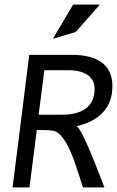

<svg xmlns="http://www.w3.org/2000/svg" viewBox="-20 -820 512 840"><path d="M211 -650 311 -680 417 -800H300ZM470 -415C486 -541 399 -580 296 -580H108L35 0H109L141 -251H171C186 -251 200 -250 212 -248C280 -237 324 -52 343 0H437C425 -28 343 -254 315 -268C389 -284 459 -328 470 -415ZM393 -415C384 -341 323 -318 249 -318H149L174 -513H278C351 -513 402 -484 393 -415Z"/></svg>

Font: Charger
Style: It
Weight: 400
Designer: Jasper
Foundry: Cannot Into Space Fonts
Version: Version 0.98